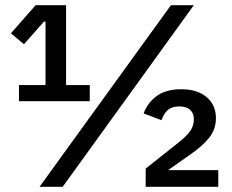

<svg xmlns="http://www.w3.org/2000/svg" viewBox="-20 -718 890 738"><path d="M325 -329H53V-391H155V-635H149L72 -548L22 -590L117 -698H234V-391H325ZM221 0H132L637 -698H725ZM819 0H540V-70L661 -166Q695 -192 710 -213Q725 -234 725 -257V-261Q725 -284 710 -296.5Q695 -309 669 -309Q641 -309 625 -295Q609 -281 601 -256L532 -282Q547 -323 582.5 -349Q618 -375 676 -375Q739 -375 774.5 -344.5Q810 -314 810 -264Q810 -221 783.5 -188Q757 -155 707 -121L626 -64H819Z"/></svg>

Font: IBM Plex Sans KR Medm
Style: Regular
Weight: 500
Designer: Mike Abbink; Paul van der Laan; Pieter van Rosmalen; Wujin Sim; Chorong Kim; Dohee Lee;
Foundry: Sandoll Inc.
Version: Version 1.003